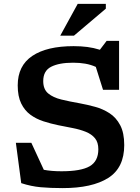

<svg xmlns="http://www.w3.org/2000/svg" viewBox="-20 -955 720 986"><path d="M618 -210Q618 -93 535.5 -41Q453 11 301.5 11Q239 11 189.2 6.5Q139.5 2 89 -14.5L61.5 -221.5H141L205 -83Q243.5 -75.5 296 -75.5Q396 -75.5 440.5 -101.2Q485 -127 485 -188.5Q485 -224 467.8 -245Q450.5 -266 420.8 -278Q391 -290 354.2 -297.2Q317.5 -304.5 279 -312Q240.5 -320 203.2 -332Q166 -344 136.2 -365.8Q106.5 -387.5 88.8 -423.8Q71 -460 71 -516.5Q71 -617.5 145.8 -667.8Q220.5 -718 358 -718Q395.5 -718 428.2 -713.8Q461 -709.5 493 -699.5L527.5 -745H591.5V-494H509L472 -611.5Q446.5 -623 417.8 -628Q389 -633 355.5 -633Q283.5 -633 242.8 -612.2Q202 -591.5 202 -538.5Q202 -496.5 227.5 -475.2Q253 -454 295.5 -443.8Q338 -433.5 389.5 -424.5Q428 -417.5 468.2 -406.5Q508.5 -395.5 542.5 -373.5Q576.5 -351.5 597.2 -312.2Q618 -273 618 -210ZM289.5 -772 379 -935H523.5V-910.5L360 -772Z"/></svg>

Font: Newsreader Caption Medium
Style: Regular
Weight: 500
Designer: Hugues Gentile
Foundry: Production Type
Version: Version 1.001